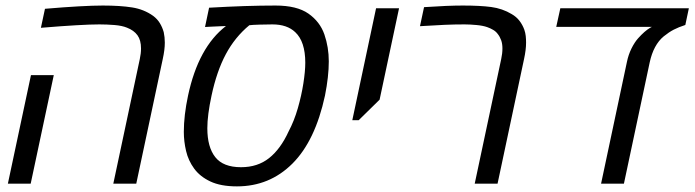

<svg xmlns="http://www.w3.org/2000/svg" viewBox="-20 -660 2496 690"><path d="M387.2 0 482.4 -447.8Q486.8 -467.8 486.8 -485.8Q486.8 -515.6 474.1 -533.2Q461.4 -550.8 436.5 -560.5Q418.5 -567.9 391.1 -570.1Q363.8 -572.3 336.9 -572.3Q305.7 -572.3 254.2 -569.3Q202.6 -566.4 127 -560.1L141.6 -628.4Q210.9 -634.3 263.2 -637.2Q315.4 -640.1 349.6 -640.1Q412.1 -640.1 454.8 -633.3Q497.6 -626.5 530.3 -603Q545.4 -591.8 554.4 -576.9Q563.5 -562 568.4 -544.4Q572.3 -526.4 572.3 -506.8Q572.3 -481.4 564.9 -447.8L469.7 0ZM8.3 0 91.3 -390.1H173.3L90.3 0Z M831.5 9.8Q773.4 9.8 736.1 -7.8Q698.7 -25.4 677.7 -54.2Q656.7 -83 648.7 -117.4Q640.6 -151.9 640.6 -186Q640.6 -245.1 655.8 -316.4Q692.9 -490.2 792 -566.4Q789.6 -566.4 772.9 -565.7Q756.3 -564.9 739.3 -564.2Q722.2 -563.5 716.8 -563L731.4 -632.3Q799.3 -636.2 858.9 -638.2Q918.5 -640.1 970.2 -640.1Q1046.9 -640.1 1088.4 -611.1Q1129.9 -582 1145.8 -536.1Q1161.6 -490.2 1161.6 -439.5Q1161.6 -385.3 1147.9 -316.4Q1112.8 -153.8 1030.8 -72Q948.7 9.8 831.5 9.8ZM846.2 -59.1Q905.8 -59.1 947 -91.8Q988.3 -124.5 1017.1 -187.5Q1037.1 -225.1 1050.3 -271Q1063.5 -316.9 1070.3 -360.6Q1077.1 -404.3 1077.1 -434.6Q1077.1 -510.7 1041 -544.4Q1011.7 -572.3 959 -572.3Q940.4 -572.3 913.3 -571.5Q886.2 -570.8 876 -569.3Q824.2 -526.4 791.5 -465.1Q758.8 -403.8 740.2 -316.4Q725.1 -246.1 725.1 -199.2Q725.1 -131.3 753.7 -95.2Q782.2 -59.1 846.2 -59.1Z M1246.1 -228 1331.5 -630.4H1414.1L1344.2 -301.8L1269 -228Z M1686 0 1781.2 -447.8Q1785.6 -467.8 1785.6 -485.8Q1785.6 -502.9 1781 -515.6Q1776.4 -528.3 1768.6 -538.1Q1762.2 -546.9 1752.2 -552.7Q1742.2 -558.6 1731 -562.5Q1715.8 -567.9 1692.1 -570.1Q1668.5 -572.3 1649.4 -572.3Q1612.8 -572.3 1578.6 -570.8Q1544.4 -569.3 1489.3 -565.9L1503.9 -634.3Q1547.4 -637.2 1582.3 -638.7Q1617.2 -640.1 1643.1 -640.1Q1705.1 -640.1 1745.4 -634.8Q1785.6 -629.4 1818.8 -609.4Q1835.9 -599.6 1846.9 -585.2Q1857.9 -570.8 1864.3 -553.2Q1868.2 -542 1869.4 -530.3Q1870.6 -518.6 1870.6 -506.8Q1870.6 -481.4 1863.3 -447.8L1768.1 0Z M2140.1 0 2232.9 -437Q2238.3 -463.4 2249.3 -485.6Q2260.3 -507.8 2272.9 -522Q2296.9 -548.8 2316.4 -560.1L2322.8 -563.5H1979L1993.7 -630.4H2455.6L2442.9 -570.3Q2418.9 -562.5 2401.4 -553.5Q2383.8 -544.4 2365.2 -529.3Q2328.6 -499 2314.9 -436L2222.2 0Z"/></svg>

Font: Open Sans
Style: Italic
Weight: 400
Italic angle: -12°
Designer: Monotype Design Team
Foundry: Monotype Imaging Inc.
Version: Version 3.000; ttfautohint (v1.8.4)